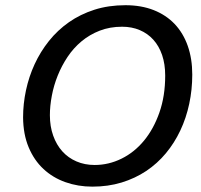

<svg xmlns="http://www.w3.org/2000/svg" viewBox="-20 -694 762 727"><path d="M67.4 0ZM455.1 -674.3Q514.6 -674.3 561.8 -655.8Q608.9 -637.2 641.4 -603Q673.8 -568.8 690.9 -520.3Q708 -471.7 708 -411.6Q708 -354.5 696.5 -300.8Q685.1 -247.1 662.8 -200Q640.6 -152.8 608.2 -113.8Q575.7 -74.7 533.7 -46.6Q491.7 -18.6 440.4 -2.9Q389.2 12.7 329.6 12.7Q275.4 12.7 227.8 -4.2Q180.2 -21 144.5 -54.2Q108.9 -87.4 88.4 -136.5Q67.9 -185.5 67.4 -249.5Q67.4 -300.8 78.4 -352.3Q89.4 -403.8 111.1 -450.9Q132.8 -498 165.3 -538.8Q197.8 -579.6 241 -609.9Q284.2 -640.1 337.6 -657.2Q391.1 -674.3 455.1 -674.3ZM168.9 -257.8Q168.9 -215.3 181.4 -180.4Q193.8 -145.5 216.1 -120.8Q238.3 -96.2 269.5 -82.8Q300.8 -69.3 338.4 -69.3Q391.6 -69.3 440.2 -93.3Q488.8 -117.2 525.4 -161.6Q562 -206.1 583.7 -268.3Q605.5 -330.6 605.5 -407.7Q605.5 -451.2 593.8 -485.6Q582 -520 560.5 -543.7Q539.1 -567.4 509 -580.1Q479 -592.8 442.4 -592.8Q396 -592.8 357.7 -577.9Q319.3 -563 288.8 -537.6Q258.3 -512.2 235.8 -478.5Q213.4 -444.8 198.5 -407.7Q183.6 -370.6 176.3 -331.8Q168.9 -293 168.9 -257.8Z"/></svg>

Font: PT Astra Sans
Style: Italic
Weight: 400
Italic angle: -16°
Designer: A.Korolkova, I. Chaeva
Foundry: ParaType Ltd
Version: Version 1.001; ttfautohint (v1.6)